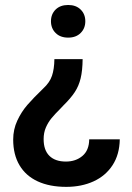

<svg xmlns="http://www.w3.org/2000/svg" viewBox="-20 -558 528 767"><path d="M183.6 -473.1Q183.6 -501.5 202.1 -519.8Q220.7 -538.1 252.4 -538.1Q283.7 -538.1 302.2 -519.8Q320.8 -501.5 320.8 -473.1Q320.8 -444.8 302.2 -426.3Q283.7 -407.7 252.4 -407.7Q220.7 -407.7 202.1 -426.3Q183.6 -444.8 183.6 -473.1ZM231.9 -135.3 222.7 -125.5Q198.7 -101.6 185.3 -85.2Q171.9 -68.8 163.1 -48.3Q154.3 -27.8 154.3 -2.4Q154.3 42 177.5 64.7Q200.7 87.4 243.2 87.4Q282.7 87.4 309.3 64.9Q335.9 42.5 336.4 -1.5H458.5Q457.5 59.1 429.7 101.8Q401.9 144.5 353.8 166.5Q305.7 188.5 244.6 188.5Q178.2 188.5 130.6 166.5Q83 144.5 57.9 102.1Q32.7 59.6 32.7 -0.5Q32.7 -41 49.1 -76.2Q65.4 -111.3 89.6 -139.2Q113.8 -167 153.3 -205.1Q178.7 -228.5 187.7 -255.4Q196.8 -282.2 197.3 -321.8H310.1Q309.6 -275.9 302.2 -245.4Q294.9 -214.8 278.8 -190.2Q262.7 -165.5 231.9 -135.3Z"/></svg>

Font: Heebo Medium
Style: Regular
Weight: 500
Designer: Oded Ezer
Foundry: Meir Sadan
Version: Version 2.001; ttfautohint (v1.5.14-ce02) -l 8 -r 50 -G 200 